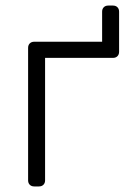

<svg xmlns="http://www.w3.org/2000/svg" viewBox="-20 -670 458 690"><path d="M386 -650Q396 -650 402 -644Q408 -638 408 -628V-484Q408 -474 402 -468Q396 -462 386 -462H142V-22Q142 -12 136 -6Q130 0 120 0H103Q93 0 87 -6Q81 -12 81 -22V-498Q81 -508 87 -514Q93 -520 103 -520H347V-628Q347 -638 353 -644Q359 -650 369 -650Z"/></svg>

Font: Rubik Light Light
Style: Regular
Weight: 300
Version: Version 2.101